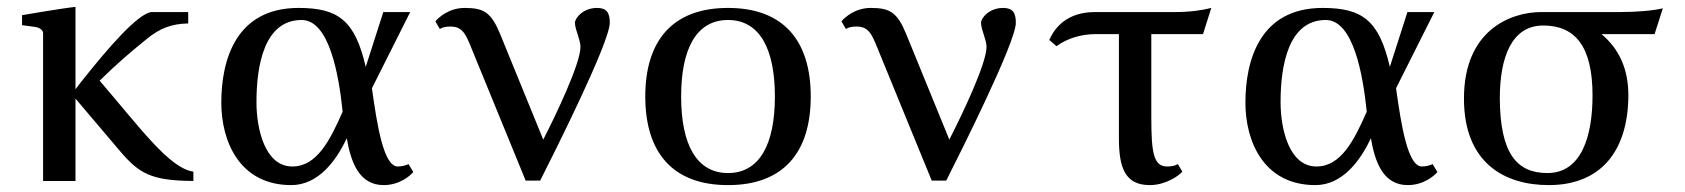

<svg xmlns="http://www.w3.org/2000/svg" viewBox="-20 -525 4889 557"><path d="M199 -239 327 -88C384 -21 418 -1 541 0V-27C471 -37 386 -155 269 -291C324 -345 364 -378 407 -413C443 -442 476 -456 526 -457V-490H418C378 -483 295 -388 215 -287L199 -266V-505C166 -502 44 -481 44 -481V-452L81 -447C96 -445 105 -437 105 -429V0H199Z M1059 -269 1170 -490H1092L1041 -331C1010 -465 962 -502 846 -502C663 -502 622 -349 622 -227C622 -115 675 12 825 12C904 12 956 -60 986 -124C998 -54 1022 12 1093 12C1138 12 1169 -14 1179 -26L1165 -49C1160 -46 1147 -42 1134 -42C1093 -42 1074 -161 1059 -269ZM974 -201C937 -117 899 -42 828 -42C749 -42 724 -150 724 -229C724 -336 747 -467 855 -467C935 -467 963 -309 974 -201Z M1749 -459C1749 -488 1740 -502 1712 -502C1672 -502 1648 -473 1648 -459C1648 -439 1664 -410 1664 -389C1664 -341 1594 -194 1556 -120L1431 -426C1405 -489 1384 -502 1328 -502C1283 -502 1253 -475 1243 -463L1256 -441C1264 -446 1274 -448 1287 -448C1328 -448 1334 -417 1358 -360L1505 -1H1547C1586 -78 1749 -402 1749 -459Z M1852 -245C1852 -83 1931 12 2092 12C2253 12 2332 -83 2332 -245C2332 -407 2253 -502 2092 -502C1931 -502 1852 -407 1852 -245ZM1956 -245C1956 -383 2000 -467 2092 -467C2184 -467 2228 -383 2228 -245C2228 -107 2184 -23 2092 -23C2000 -23 1956 -107 1956 -245Z M2927 -459C2927 -488 2918 -502 2890 -502C2850 -502 2826 -473 2826 -459C2826 -439 2842 -410 2842 -389C2842 -341 2772 -194 2734 -120L2609 -426C2583 -489 2562 -502 2506 -502C2461 -502 2431 -475 2421 -463L2434 -441C2442 -446 2452 -448 2465 -448C2506 -448 2512 -417 2536 -360L2683 -1H2725C2764 -78 2927 -402 2927 -459Z M3157 -426H3226V-124C3226 -36 3245 12 3316 12C3361 12 3400 -15 3410 -27L3397 -49C3389 -44 3379 -42 3366 -42C3326 -42 3320 -83 3320 -186V-426H3470L3494 -502C3467 -495 3432 -490 3386 -490H3157C3103 -490 3051 -470 3024 -409L3045 -391C3076 -414 3118 -426 3157 -426Z M4030 -269 4141 -490H4063L4012 -331C3981 -465 3933 -502 3817 -502C3634 -502 3593 -349 3593 -227C3593 -115 3646 12 3796 12C3875 12 3927 -60 3957 -124C3969 -54 3993 12 4064 12C4109 12 4140 -14 4150 -26L4136 -49C4131 -46 4118 -42 4105 -42C4064 -42 4045 -161 4030 -269ZM3945 -201C3908 -117 3870 -42 3799 -42C3720 -42 3695 -150 3695 -229C3695 -336 3718 -467 3826 -467C3906 -467 3934 -309 3945 -201Z M4227 -239C4227 -52 4345 12 4473 12C4620 12 4703 -82 4704 -248C4704 -328 4675 -385 4626 -426H4780L4804 -501C4777 -494 4726 -490 4679 -490H4451C4364 -490 4227 -439 4227 -239ZM4331 -239C4331 -360 4366 -451 4457 -451C4550 -451 4600 -390 4600 -248C4600 -132 4569 -23 4469 -23C4380 -23 4332 -80 4331 -239Z"/></svg>

Font: Lingua Franca
Style: Regular
Weight: 400
Version: Version 1.19